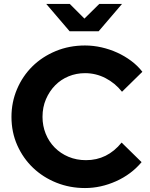

<svg xmlns="http://www.w3.org/2000/svg" viewBox="-20 -941 758 971"><path d="M38 0ZM415 -131Q523 -131 595 -220Q621 -195 645.5 -170.5Q670 -146 696 -121Q644 -59 567 -24.5Q490 10 410 10Q333 10 265.5 -17Q198 -44 147.5 -92Q97 -140 67.5 -206Q38 -272 38 -350Q38 -424 66 -490Q94 -556 143.5 -605Q193 -654 261.5 -682.5Q330 -711 410 -711Q452 -711 493.5 -701.5Q535 -692 572.5 -675Q610 -658 643 -633.5Q676 -609 700 -578Q674 -552 648.5 -527.5Q623 -503 597 -477Q562 -521 513.5 -546Q465 -571 410 -571Q366 -571 327 -555Q288 -539 259 -509.5Q230 -480 212.5 -439.5Q195 -399 195 -350Q195 -305 211 -265Q227 -225 256.5 -195Q286 -165 326.5 -148Q367 -131 415 -131ZM333 -921 407 -847 482 -921H597L479 -783H332L214 -921Z"/></svg>

Font: Rosa Sans
Style: Bold
Weight: 700
Designer: Pentagram / MCKL
Foundry: Pentagram / MCKL
Version: Version 1.005;September 16, 2019;FontCreator 11.5.0.2425 64-